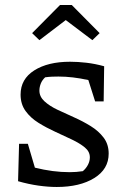

<svg xmlns="http://www.w3.org/2000/svg" viewBox="-20 -738 493 765"><path d="M52 -16 56 -165H91L119 -70Q155 -61 189.5 -56.5Q224 -52 258 -52Q271 -52 284 -53Q297 -54 310 -56Q323 -67 330.5 -81.5Q338 -96 338 -111Q338 -134 318 -150.5Q298 -167 266.5 -182Q235 -197 200 -213Q165 -229 133.5 -248.5Q102 -268 82 -295.5Q62 -323 62 -361Q62 -423 116.5 -457.5Q171 -492 259 -492Q290 -492 324.5 -488Q359 -484 395 -474L393 -334H359L332 -419Q269 -433 213 -433Q200 -433 187.5 -432.5Q175 -432 160 -430Q148 -419 142.5 -405Q137 -391 137 -377Q137 -353 157 -334.5Q177 -316 208.5 -301Q240 -286 275 -270.5Q310 -255 341.5 -235.5Q373 -216 393 -189.5Q413 -163 413 -126Q413 -64 355.5 -28.5Q298 7 206 7Q172 7 133 1.5Q94 -4 52 -16ZM287 -40Q289 -41 290 -41ZM266 -718 377 -606 348 -578 242 -658 137 -578 108 -606 219 -718Z"/></svg>

Font: Piazzolla
Style: Regular
Weight: 400
Designer: Juan Pablo del Peral
Foundry: Huerta Tipografica
Version: Version 1.330